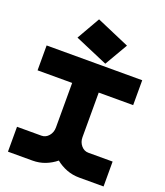

<svg xmlns="http://www.w3.org/2000/svg" viewBox="-170 -1076 1020 1189"><g transform="rotate(20 340.0 -481.5)"><path d="M186 -164Q214 -164 233.5 -187Q253 -210 253 -242V-536H25V-700H655V-536H428V-242Q428 -210 447.5 -187Q467 -164 495 -164H655V0H495Q450 0 411 -15Q372 -30 340 -56Q308 -30 269.5 -15Q231 0 186 0H25V-164ZM275 -963 493 -869 405 -718 188 -811Z"/></g></svg>

Font: Aoudax Cyrillic
Style: Regular
Weight: 400
Designer: William Zhang
Foundry: William Zhang
Version: Version 1.00 June 4, 2021, initial release